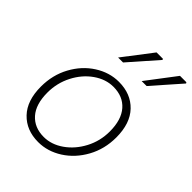

<svg xmlns="http://www.w3.org/2000/svg" viewBox="-228 -928 1066 1066"><g transform="rotate(45 305.0 -395.5)"><path d="M52 -216Q52 -307 92.5 -381.5Q133 -456 199.5 -498.5Q266 -541 340 -541Q434 -541 491 -481.5Q548 -422 548 -312Q548 -221 507 -146.5Q466 -72 399.5 -29.5Q333 13 259 13Q166 13 109 -46.5Q52 -106 52 -216ZM499 -310Q499 -402 456 -451Q413 -500 338 -500Q278 -500 223 -461.5Q168 -423 134.5 -358Q101 -293 101 -218Q101 -126 144 -77.5Q187 -29 261 -29Q321 -29 376 -67.5Q431 -106 465 -170.5Q499 -235 499 -310ZM372 -804H422L425 -798L280 -633H241ZM556 -804H606L610 -798L465 -633H426Z"/></g></svg>

Font: Nebula Sans Light
Style: Regular
Weight: 300
Italic angle: -9°
Designer: Paul D. Hunt for Adobe (as Source Sans)
Foundry: Nebula Entertainment & Broadcasting LLC
Version: Version 1.010